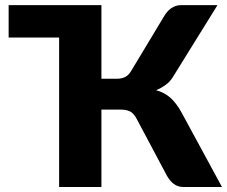

<svg xmlns="http://www.w3.org/2000/svg" viewBox="-20 -749 909 769"><path d="M706.1 -300.3 869.1 0H714.4Q692.9 0 676.3 -12.2Q660.2 -23.9 647.9 -46.4L526.9 -273.9Q514.6 -296.4 500 -303.2Q484.9 -310.1 461.9 -310.1H386.2V0H216.8V-598.6H14.6V-728.5H386.2V-433.6H448.2Q466.3 -433.6 481 -440.4Q495.6 -447.8 505.9 -465.8L638.2 -685.5Q649.4 -704.6 666 -716.3Q683.6 -728.5 706.1 -728.5H851.1L673.3 -441.9Q661.1 -421.4 643.6 -409.2Q622.6 -394.5 605 -387.7Q637.7 -378.9 662.1 -357.9Q686 -336.4 706.1 -300.3Z"/></svg>

Font: Lato-ExtraBold
Style: Regular
Weight: 500
Designer: Lukasz Dziedzic with Adam Twardoch and Botio Nikoltchev
Foundry: tyPoland Lukasz Dziedzic
Version: ""